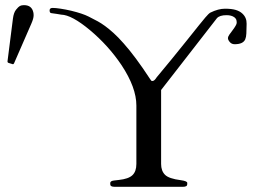

<svg xmlns="http://www.w3.org/2000/svg" viewBox="-20 -719 987 739"><path d="M420.9 0Q404.3 0 404.3 -9.8V-14.6Q404.3 -22.5 418.7 -24.2Q433.1 -25.9 437.5 -26.4Q474.6 -30.3 489.7 -44.7Q504.9 -59.1 504.9 -87.9V-313Q504.9 -381.8 447.8 -468.3Q397 -543.9 325.7 -603.5Q255.9 -661.6 215.8 -662.6Q205.1 -664.6 198.2 -665.5Q181.6 -667.5 177.2 -668.5Q170.9 -669.4 170.9 -679Q170.9 -688.5 182.6 -688.5Q194.3 -688.5 213.6 -685.5Q232.9 -682.6 253.9 -677.7Q297.9 -667 321 -655.3Q344.2 -643.6 356.7 -636.7Q369.1 -629.9 384.3 -618.9Q399.4 -607.9 417.2 -591.8Q435.1 -575.7 456.1 -551.8Q500.5 -502 555.2 -418.5Q560.5 -410.2 562 -408.7Q563.5 -407.2 566.9 -407.2Q574.2 -407.2 583 -421.4Q640.6 -490.2 698.5 -562.7Q756.3 -635.3 769.8 -651.1Q783.2 -667 789.6 -670.4Q820.3 -685.5 845.9 -685.5Q871.6 -685.5 887.5 -680.7Q903.3 -675.8 912.6 -667Q929.7 -651.4 929.2 -627.4Q928.7 -603.5 928.2 -590.1Q927.7 -576.7 923.8 -567.4Q915.5 -548.8 883.3 -548.8Q871.6 -548.8 864.5 -557.1Q857.4 -565.4 857.4 -571.8Q857.4 -578.1 862.8 -585.7Q868.2 -593.3 874.5 -601.6Q891.1 -623.5 891.1 -631.3Q891.1 -639.2 889.2 -643.8Q887.2 -648.4 882.3 -652.3Q871.1 -660.6 852.1 -660.6Q825.2 -660.6 814.9 -648.9L600.1 -372.6V-87.9Q600.1 -61.5 615 -46.4Q629.9 -31.2 676.3 -25.4Q700.7 -22 700.7 -15.1V-9.8Q700.7 0 684.1 0ZM12.2 -477.1Q8.8 -478.5 8.8 -482.4L29.8 -647.5Q32.7 -670.4 41.7 -681.6Q50.8 -692.9 56.6 -696Q62.5 -699.2 72.3 -699.2Q102.5 -699.2 108.4 -670.9Q109.4 -666.5 109.4 -659.7Q109.4 -647.9 100.6 -627.9L34.2 -475.6Q32.2 -471.7 29.8 -471.7Z"/></svg>

Font: Cardo-Italic
Style: Italic
Weight: 400
Italic angle: -12°
Designer: David J. Perry
Foundry: David J. Perry
Version: Version 0.991